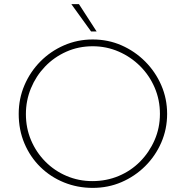

<svg xmlns="http://www.w3.org/2000/svg" viewBox="-20 -906 904 934"><path d="M71 -352Q71 -426 99 -491.5Q127 -557 176.5 -607Q226 -657 291.5 -685.5Q357 -714 431 -714Q506 -714 571 -685.5Q636 -657 686 -607Q736 -557 764.5 -491.5Q793 -426 793 -352Q793 -278 764.5 -212.5Q736 -147 686 -97.5Q636 -48 571 -20Q506 8 431 8Q357 8 291.5 -18.5Q226 -45 176.5 -93.5Q127 -142 99 -208Q71 -274 71 -352ZM106 -351Q106 -283 131 -224Q156 -165 200.5 -120Q245 -75 304 -50Q363 -25 429 -25Q498 -25 557.5 -50Q617 -75 661.5 -120Q706 -165 732 -224.5Q758 -284 758 -352Q758 -420 732.5 -479.5Q707 -539 662 -584Q617 -629 557.5 -655Q498 -681 431 -681Q362 -681 302.5 -654.5Q243 -628 199 -582Q155 -536 130.5 -476.5Q106 -417 106 -351ZM327 -886H364L450 -753H423Z"/></svg>

Font: Josefin Sans Thin ExtraLight
Style: Regular
Weight: 250
Version: Version 2.001